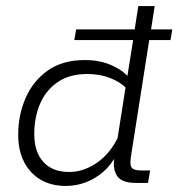

<svg xmlns="http://www.w3.org/2000/svg" viewBox="-20 -603 588 633"><path d="M225 -471 231 -506H424L436 -583H490L478 -506H548L542 -471H472L412 -89Q407 -60 414 -50.5Q421 -41 445 -41H475L468 0H427Q382 0 366.5 -22.5Q351 -45 357 -85L362 -111L367 -99Q342 -47 296 -18.5Q250 10 197 10Q149 10 114 -10.5Q79 -31 59.5 -69Q40 -107 40 -158Q40 -224 64.5 -280Q89 -336 137.5 -370.5Q186 -405 260 -405Q309 -405 347.5 -388Q386 -371 405 -347L398 -340L419 -471ZM93 -161Q93 -102 123 -69Q153 -36 208 -36Q255 -36 299 -66Q343 -96 371 -154L365 -131L396 -328L397 -312Q376 -333 342.5 -346Q309 -359 268 -359Q208 -359 169 -331.5Q130 -304 111.5 -259.5Q93 -215 93 -161Z"/></svg>

Font: Rokkitt SemiBold Light
Style: Italic
Weight: 300
Italic angle: -9°
Version: Version 3.103